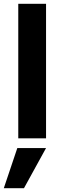

<svg xmlns="http://www.w3.org/2000/svg" viewBox="-31 -727 327 1009"><path d="M95 262H-11L60 51H211ZM211 0H65V-707H211Z"/></svg>

Font: Hind Jalandhar
Style: Bold
Weight: 700
Designer: Namrata Goyal
Foundry: Indian Type Foundry
Version: Version 0.702;PS 1.0;hotconv 1.0.81;makeotf.lib2.5.63406